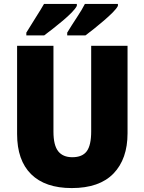

<svg xmlns="http://www.w3.org/2000/svg" viewBox="-20 -1013 735 977"><path d="M629 -335Q629 -204 557.5 -130Q486 -56 345 -56Q210 -56 138.5 -126.5Q67 -197 67 -331V-780H252V-343Q252 -274 276 -243.5Q300 -213 348 -213Q399 -213 421.5 -243.5Q444 -274 444 -344V-780H629ZM580 -983Q573 -969 553.5 -949.5Q534 -930 509 -908.5Q484 -887 459 -867Q434 -847 415 -833H322V-847Q345 -885 371.5 -925Q398 -965 412 -993H580ZM371 -983Q364 -969 345 -949.5Q326 -930 300.5 -908.5Q275 -887 250 -867.5Q225 -848 205 -833H114V-847Q137 -885 162.5 -925Q188 -965 204 -993H371Z"/></svg>

Font: Noto Sans Malayalam UI SemiCondensed Black
Style: Regular
Weight: 900
Width: 4
Designer: Jelle Bosma - Monotype Design Team
Foundry: Monotype Imaging Inc.
Version: Version 2.104; ttfautohint (v1.8.4.7-5d5b)